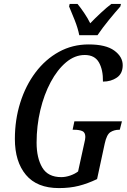

<svg xmlns="http://www.w3.org/2000/svg" viewBox="-20 -951 647 981"><path d="M281 10Q169 10 112.5 -57.5Q56 -125 56 -241Q56 -339 83.5 -426.5Q111 -514 161.5 -581Q212 -648 281 -686Q350 -724 433 -724Q521 -724 564 -692.5Q607 -661 607 -618Q607 -575 577 -554.5Q547 -534 506 -534Q507 -594 485.5 -632Q464 -670 413 -670Q362 -670 317.5 -632.5Q273 -595 239 -531.5Q205 -468 186 -388Q167 -308 167 -222Q167 -144 196 -95Q225 -46 293 -46Q315 -46 338.5 -54Q362 -62 379 -75L409 -212Q413 -228 414.5 -237Q416 -246 416 -251Q416 -275 400 -281.5Q384 -288 360 -288H351L360 -331H603L592 -288H588Q564 -288 544.5 -276Q525 -264 515 -217L476 -36Q428 -13 382.5 -1.5Q337 10 281 10ZM385 -771Q378 -807 361.5 -848.5Q345 -890 333 -918L336 -931H376Q391 -913 410 -885Q429 -857 441 -832Q465 -857 495 -885Q525 -913 549 -931H598L595 -918Q570 -890 536.5 -849Q503 -808 478 -771Z"/></svg>

Font: Noto Serif ExtraCondensed Medium
Style: Italic
Weight: 500
Width: 2
Italic angle: -12°
Designer: Monotype Design Team
Foundry: Monotype Imaging Inc.
Version: Version 2.013; ttfautohint (v1.8.4.7-5d5b)